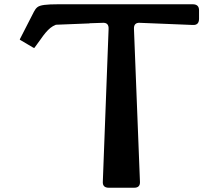

<svg xmlns="http://www.w3.org/2000/svg" viewBox="-20 -880 1026 900"><path d="M883 -860Q913 -860 913 -832V-792Q913 -761 883 -763L636 -773Q606 -775 608 -743L636 -29Q638 0 609 0H490Q460 0 462 -29L489 -743Q491 -775 461 -773L400 -771L398 -770H393L242 -764Q227 -758 216 -749Q205 -740 194 -727Q183 -714 171 -696.5Q159 -679 143 -658Q142 -654 137 -656L76 -692Q71 -694 74 -698L139 -825Q146 -839 155.5 -846.5Q165 -854 188 -857Q211 -860 254 -860Q297 -860 372 -860Z"/></svg>

Font: OpenDyslexic 3
Style: Regular
Weight: 400
Designer: Abelardo Gonzalez
Version: Version 1.000;PS 001.001;hotconv 1.0.56